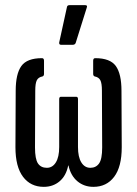

<svg xmlns="http://www.w3.org/2000/svg" viewBox="-20 -720 533 746"><path d="M150 6Q99 6 69.5 -33Q40 -72 40 -148L41 -367Q41 -433 63 -463.5Q85 -494 143 -494Q151 -494 151 -484V-433Q151 -425 145 -423Q129 -420 123 -408Q117 -396 117 -368L116 -147Q116 -102 127.5 -85Q139 -68 162 -68Q184 -68 197 -89Q210 -110 210 -149V-335Q210 -344 217 -344H276Q283 -344 283 -335V-149Q283 -110 296 -89Q309 -68 331 -68Q353 -68 365 -85Q377 -102 377 -147L376 -368Q376 -396 370 -408Q364 -420 348 -423Q342 -425 342 -433V-484Q342 -494 350 -494Q408 -494 430 -463.5Q452 -433 452 -367L453 -148Q453 -72 423.5 -33Q394 6 343 6Q307 6 281 -15.5Q255 -37 246 -77H245Q237 -37 211.5 -15.5Q186 6 150 6ZM217 -546Q209 -546 210 -555L240 -692Q241 -700 250 -700H311Q321 -700 317 -690L274 -553Q271 -546 263 -546Z"/></svg>

Font: Sofia Sans Extra Condensed Medium
Style: Regular
Weight: 500
Version: Version 4.100